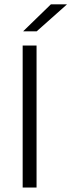

<svg xmlns="http://www.w3.org/2000/svg" viewBox="-20 -844 320 864"><path d="M144.5 -639V0H82V-639ZM85 -704 209 -824.5H280.5V-823.5L145 -703H85Z"/></svg>

Font: Anek Devanagari Light
Style: Regular
Weight: 300
Designer: Kailash Malviya (Devanagari) & Yesha Goshar (Latin)
Foundry: Ek Type
Version: Version 1.003